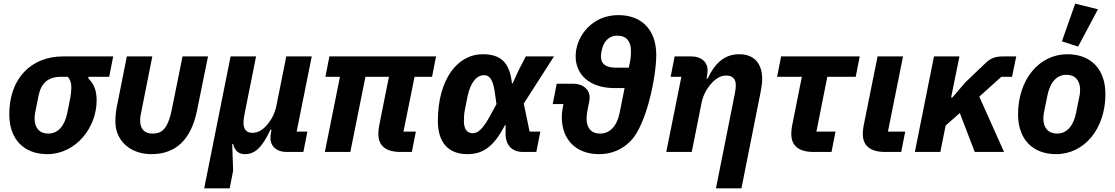

<svg xmlns="http://www.w3.org/2000/svg" viewBox="-20 -835 6125 1055"><path d="M580 -413 602 -525H326C154 -525 31 -407 31 -207C31 -69 112 12 240 12C396 12 511 -133 511 -283C511 -337 497 -373 465 -405L466 -413ZM353 -413C367 -395 372 -378 372 -356C372 -336 370 -318 366 -296L350 -216C335 -141 298 -101 245 -101C196 -101 170 -134 170 -184C170 -197 172 -209 173 -215L192 -310C206 -378 244 -413 315 -413Z M817 -525H677L622 -249C616 -217 614 -194 614 -166C614 -68 689 12 813 12C946 12 1030 -69 1062 -225L1123 -525H983L924 -233C902 -125 869 -101 818 -101C774 -101 750 -126 750 -174C750 -190 753 -204 760 -239Z M1242 200 1261 103 1256 -44H1261C1269 -8 1291 12 1325 12C1379 12 1418 -20 1466 -122H1472L1469 -107C1468 -102 1466 -88 1466 -77C1466 -28 1504 0 1554 0H1647L1669 -112H1610L1693 -525H1553L1499 -255C1491 -215 1474 -181 1451 -153C1428 -125 1401 -105 1367 -105C1333 -105 1318 -126 1318 -160C1318 -175 1321 -196 1325 -215L1387 -525H1247L1102 200Z M2243 0 2265 -112H2197L2258 -413H2354L2376 -525H1790L1768 -413H1848L1765 0H1905L1988 -413H2117L2063 -142C2060 -127 2059 -109 2059 -99C2059 -33 2101 0 2182 0Z M2949 -112H2890L2858 -266L3024 -525H2869L2829 -447L2797 -377H2793C2781 -489 2734 -537 2633 -537C2492 -537 2386 -397 2386 -170C2386 -48 2447 12 2548 12C2630 12 2691 -24 2755 -148H2758V-99C2758 -36 2795 0 2853 0H2927ZM2578 -103C2549 -103 2529 -122 2529 -170C2529 -194 2530 -209 2535 -235L2549 -305C2566 -388 2603 -422 2640 -422C2669 -422 2689 -399 2699 -327L2708 -263L2672 -197C2632 -123 2604 -103 2578 -103Z M3039 -375 3017 -263H3076L3074 -253C3070 -233 3067 -211 3067 -191C3067 -69 3144 12 3272 12C3342 12 3399 -14 3444 -59C3533 -148 3586 -415 3586 -533C3586 -671 3506 -752 3378 -752C3308 -752 3252 -726 3210 -684C3166 -640 3143 -580 3143 -526C3143 -426 3218 -351 3358 -351H3412L3385 -216C3369 -138 3329 -101 3277 -101C3227 -101 3203 -134 3203 -184C3203 -196 3206 -217 3208 -229L3213 -254C3217 -273 3220 -287 3220 -299C3220 -343 3184 -375 3130 -375ZM3282 -526C3282 -538 3284 -547 3287 -561C3296 -602 3321 -639 3373 -639C3423 -639 3447 -606 3447 -556C3447 -528 3445 -510 3440 -486L3435 -463H3365C3303 -463 3282 -488 3282 -526Z M3781 0 3835 -270C3843 -310 3861 -344 3885 -372C3908 -399 3936 -420 3970 -420C4008 -420 4023 -398 4023 -368C4023 -348 4020 -331 4016 -312L3914 200H4054L4159 -327C4164 -354 4168 -376 4168 -401C4168 -487 4123 -537 4042 -537C3960 -537 3908 -487 3868 -403H3862L3865 -418C3866 -423 3868 -437 3868 -448C3868 -497 3830 -525 3780 -525H3687L3665 -413H3724L3641 0Z M4549 0 4571 -112H4466L4526 -413H4682L4704 -525H4272L4250 -413H4386L4332 -142C4329 -127 4328 -109 4328 -99C4328 -33 4370 0 4451 0Z M4954 -112H4859L4942 -525H4802L4725 -142C4722 -127 4721 -109 4721 -99C4721 -33 4763 0 4844 0H4932Z M5336 0H5497L5361 -304L5482 -413H5541L5564 -525H5494C5450 -525 5426 -517 5396 -489L5284 -382L5213 -299H5206L5252 -525H5112L5007 0H5147L5176 -145L5254 -214Z M6013 -784 5888 -815 5815 -608 5904 -579ZM5783 12C5939 12 6054 -128 6054 -318C6054 -456 5973 -537 5845 -537C5689 -537 5574 -397 5574 -207C5574 -69 5655 12 5783 12ZM5788 -101C5739 -101 5713 -134 5713 -184C5713 -197 5715 -209 5716 -215L5735 -309C5750 -384 5787 -424 5840 -424C5889 -424 5915 -391 5915 -341C5915 -328 5913 -316 5912 -310L5893 -216C5878 -141 5841 -101 5788 -101Z"/></svg>

Font: LVC Sans
Style: Bold Italic
Weight: 700
Italic angle: -11.31°
Designer: Mike Abbink, Paul van der Laan, Pieter van Rosmalen
Foundry: Bold Monday
Version: Version 3.0